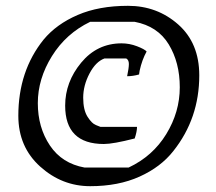

<svg xmlns="http://www.w3.org/2000/svg" viewBox="-20 -700 744 660"><path d="M451 -264Q451 -248 443 -224Q369 -205 337 -205Q204 -205 204 -337Q204 -418 259 -484.5Q314 -551 398 -551Q425 -551 451 -541Q477 -531 484 -523Q468 -494 460 -457L458 -444Q437 -438 417 -438Q423 -466 423 -480Q423 -494 414 -499H339Q309 -488 287.5 -447Q266 -406 266 -364Q266 -322 281 -298.5Q296 -275 310 -270L325 -264ZM43 -302Q43 -456 130 -564Q174 -617 247 -648.5Q320 -680 420 -680Q520 -680 592.5 -616Q665 -552 665 -441Q665 -293 576 -181Q533 -126 460 -93Q387 -60 290 -60Q193 -60 118 -127.5Q43 -195 43 -302ZM271 -124H422Q505 -163 551.5 -239Q598 -315 598 -400Q598 -485 560 -547.5Q522 -610 443 -625H290Q207 -585 158.5 -507Q110 -429 110 -345.5Q110 -262 151.5 -200Q193 -138 271 -124Z"/></svg>

Font: Kotta One
Style: Regular
Weight: 400
Designer: Ania Kruk
Foundry: Ania Kruk
Version: Version 1.001